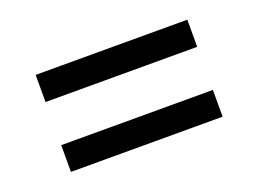

<svg xmlns="http://www.w3.org/2000/svg" viewBox="-52 -521 608 452"><g transform="rotate(-20 252.0 -295.5)"><path d="M62 -349V-417H442V-349ZM62 -174V-241H442V-174Z"/></g></svg>

Font: Bricolage Grotesque 12pt Light
Style: Regular
Weight: 300
Designer: Mathieu Triay
Foundry: Atelier Triay
Version: Version 1.001; ttfautohint (v1.8.4.7-5d5b);gftools[0.9.33.de